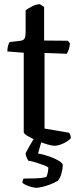

<svg xmlns="http://www.w3.org/2000/svg" viewBox="-20 -694 383 914"><path d="M240 0Q228 0 204 -7Q180 -14 154.5 -25Q129 -36 111 -47Q93 -58 93 -65V-443L15 -449Q15 -467 19 -478.5Q23 -490 26 -494L78 -500Q93 -502 97.5 -512Q102 -522 102 -542V-645Q115 -655 134.5 -664.5Q154 -674 170 -674L190 -661V-501L303 -500L313 -487Q312 -471 307 -458Q302 -445 298 -438L192 -442V-82L309 -62Q311 -59 314 -53Q317 -47 317 -36Q310 -27 295.5 -18.5Q281 -10 266 -5Q251 0 240 0ZM153 200Q144 200 129.5 196Q115 192 103 186.5Q91 181 87 176Q87 168 89 163Q91 158 92 156Q126 156 152 155Q178 154 200 149Q205 141 207.5 127Q210 113 210 103Q203 98 186 91.5Q169 85 149.5 79Q130 73 115 71Q111 65 106.5 55Q102 45 102 35Q113 15 120.5 1Q128 -13 143 -37H182L161 37Q188 41 215.5 51Q243 61 261 72Q279 83 279 91Q279 107 273 130Q267 153 256 166Q240 176 219 184Q198 192 180 196Q162 200 153 200Z"/></svg>

Font: Texturina 12pt Medium
Style: Regular
Weight: 500
Designer: Guillermo Torres Carreño
Foundry: Omnibus-Type
Version: Version 1.002